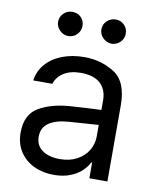

<svg xmlns="http://www.w3.org/2000/svg" viewBox="-84 -793 702 870"><g transform="rotate(10 267.5 -358.0)"><path d="M241.2 -306.6Q274.4 -309.1 315.7 -311.3Q356.9 -313.5 384.8 -314.5V-357.4Q384.8 -408.7 354.2 -436.3Q323.7 -463.9 264.6 -463.9Q216.3 -463.9 185.5 -444.1Q154.8 -424.3 145.5 -392.6H57.6Q63 -435.1 90.8 -467.8Q118.7 -500.5 164.8 -518.8Q210.9 -537.1 268.6 -537.1Q344.7 -537.1 406.2 -498.3Q467.8 -459.5 467.8 -349.6V0H384.8V-72.3H380.9Q371.1 -51.8 350.8 -32.5Q330.6 -13.2 298.1 -0.2Q265.6 12.7 222.7 12.7Q171.9 12.7 130.9 -6.8Q89.8 -26.4 65.9 -63.2Q42 -100.1 42 -150.4Q42 -232.9 98.4 -266.6Q154.8 -300.3 241.2 -306.6ZM237.3 -62.5Q282.7 -62.5 316.2 -80.6Q349.6 -98.6 367.2 -128.4Q384.8 -158.2 384.8 -192.4V-245.6L251 -236.3Q191.4 -232.4 158.7 -210.4Q126 -188.5 126 -146.5Q126 -106 156.5 -84.2Q187 -62.5 237.3 -62.5ZM122.1 -673.8Q122.1 -697.3 138.7 -713.4Q155.3 -729.5 177.7 -729.5Q202.6 -729.5 218.5 -713.9Q234.4 -698.2 234.4 -673.8Q234.4 -651.4 218.3 -634.8Q202.1 -618.2 177.7 -618.2Q163.6 -618.2 150.6 -626Q137.7 -633.8 129.9 -646.7Q122.1 -659.7 122.1 -673.8ZM321.3 -673.8Q321.3 -697.8 338.1 -713.6Q355 -729.5 377.9 -729.5Q401.4 -729.5 417.5 -713.6Q433.6 -697.8 433.6 -673.8Q433.6 -659.2 426.3 -646.5Q418.9 -633.8 406 -626Q393.1 -618.2 377.9 -618.2Q363.3 -618.2 350.1 -626Q336.9 -633.8 329.1 -646.7Q321.3 -659.7 321.3 -673.8Z"/></g></svg>

Font: Pretendard GOV
Style: Regular
Weight: 400
Designer: Base glyphs from Inter by Rasmus Andersson; Hangeul glyphs from Noto Sans CJK(Source Han Sans) by Jang Soo-young and Kan
Foundry: Kil Hyung-jin
Version: Version 1.309